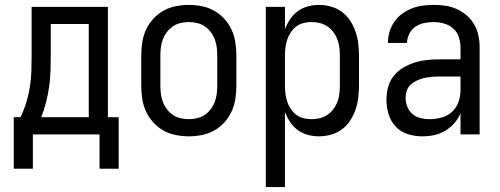

<svg xmlns="http://www.w3.org/2000/svg" viewBox="-20 -548 2040 783"><path d="M36 140V-70H64Q78 -100 87.5 -131Q97 -162 102 -194.5Q107 -227 108 -259.5Q109 -292 109 -325V-520H420V-70H464V140H386V0H114V140ZM148 -70H342V-450H187V-325Q187 -293 186 -260Q185 -227 180.5 -195Q176 -163 168 -131.5Q160 -100 148 -70Z M750 8Q723 8 696 2.5Q669 -3 646 -16Q623 -29 604.5 -49.5Q586 -70 575 -94.5Q564 -119 560 -146Q556 -173 556 -200V-320Q556 -347 560 -374Q564 -401 575 -425.5Q586 -450 604.5 -470.5Q623 -491 646 -504Q669 -517 696 -522.5Q723 -528 750 -528Q777 -528 804 -522.5Q831 -517 854 -504Q877 -491 895.5 -470.5Q914 -450 925 -425.5Q936 -401 940 -374Q944 -347 944 -320V-200Q944 -173 940 -146Q936 -119 925 -94.5Q914 -70 895.5 -49.5Q877 -29 854 -16Q831 -3 804 2.5Q777 8 750 8ZM750 -62Q767 -62 784 -66Q801 -70 815 -79.5Q829 -89 839.5 -103Q850 -117 856 -133Q862 -149 864 -166Q866 -183 866 -200V-320Q866 -337 864 -354Q862 -371 856 -387Q850 -403 839.5 -417Q829 -431 815 -440.5Q801 -450 784 -454Q767 -458 750 -458Q733 -458 716 -454Q699 -450 685 -440.5Q671 -431 660.5 -417Q650 -403 644 -387Q638 -371 636 -354Q634 -337 634 -320V-200Q634 -183 636 -166Q638 -149 644 -133Q650 -117 660.5 -103Q671 -89 685 -79.5Q699 -70 716 -66Q733 -62 750 -62Z M1064 215V-520H1142V-429Q1150 -450 1163 -469.5Q1176 -489 1194.5 -502.5Q1213 -516 1235.5 -522Q1258 -528 1281 -528Q1306 -528 1330.5 -521Q1355 -514 1375 -499Q1395 -484 1408.5 -463Q1422 -442 1430 -418.5Q1438 -395 1441 -370Q1444 -345 1444 -320V-200Q1444 -175 1441 -150Q1438 -125 1430 -101.5Q1422 -78 1408.5 -57Q1395 -36 1375 -21Q1355 -6 1330.5 1Q1306 8 1281 8Q1258 8 1235.5 2Q1213 -4 1194.5 -17.5Q1176 -31 1163 -50.5Q1150 -70 1142 -91V215ZM1251 -62Q1268 -62 1284.5 -66Q1301 -70 1315 -79.5Q1329 -89 1339.5 -103Q1350 -117 1356 -133Q1362 -149 1364 -166Q1366 -183 1366 -200V-320Q1366 -337 1364 -354Q1362 -371 1356 -387Q1350 -403 1339.5 -417Q1329 -431 1315 -440.5Q1301 -450 1284.5 -454Q1268 -458 1251 -458Q1234 -458 1217.5 -454Q1201 -450 1188 -440Q1175 -430 1165.5 -415.5Q1156 -401 1151 -385.5Q1146 -370 1144 -353.5Q1142 -337 1142 -320V-200Q1142 -183 1144 -166.5Q1146 -150 1151 -134.5Q1156 -119 1165.5 -104.5Q1175 -90 1188 -80Q1201 -70 1217.5 -66Q1234 -62 1251 -62Z M1702 8Q1672 8 1643 -1Q1614 -10 1593.5 -32Q1573 -54 1564.5 -83Q1556 -112 1556 -141Q1556 -167 1562.5 -192Q1569 -217 1584.5 -237Q1600 -257 1622 -270.5Q1644 -284 1668.5 -292Q1693 -300 1718 -303Q1743 -306 1769 -306H1858V-355Q1858 -376 1851 -397Q1844 -418 1828 -432Q1812 -446 1791 -452Q1770 -458 1749 -458Q1729 -458 1709.5 -454Q1690 -450 1674 -439Q1658 -428 1649 -410Q1640 -392 1640 -373H1562Q1562 -396 1568.5 -418Q1575 -440 1588 -459Q1601 -478 1619.5 -491.5Q1638 -505 1659 -513.5Q1680 -522 1703 -525Q1726 -528 1749 -528Q1773 -528 1797 -524.5Q1821 -521 1843 -511Q1865 -501 1883.5 -485Q1902 -469 1914 -448Q1926 -427 1931 -403Q1936 -379 1936 -355V0H1858V-86Q1849 -64 1832.5 -45.5Q1816 -27 1795 -14.5Q1774 -2 1750 3Q1726 8 1702 8ZM1732 -62Q1756 -62 1780.5 -68.5Q1805 -75 1823 -91.5Q1841 -108 1849.5 -131.5Q1858 -155 1858 -180V-236H1769Q1754 -236 1738.5 -234.5Q1723 -233 1708.5 -229.5Q1694 -226 1680 -219.5Q1666 -213 1655 -203Q1644 -193 1639 -178.5Q1634 -164 1634 -149Q1634 -131 1641 -113Q1648 -95 1662 -83Q1676 -71 1694.5 -66.5Q1713 -62 1732 -62Z"/></svg>

Font: Iosevka Curly
Style: Regular
Weight: 400
Monospace: yes
Designer: Belleve Invis
Foundry: Belleve Invis
Version: Version 22.1.2; ttfautohint (v1.8.4)